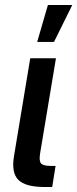

<svg xmlns="http://www.w3.org/2000/svg" viewBox="-20 -749 310 769"><path d="M159.2 0Q82 0 53.5 -28.6Q24.9 -57.1 36.1 -124L101.1 -515.6H204.1L140.6 -134.3Q135.7 -104.5 144.5 -94.5Q153.3 -84.5 182.6 -84.5H202.6L189 0ZM128.9 -581.1 171.9 -729H269.5L196.3 -581.1Z"/></svg>

Font: Inter Display Medium
Style: Italic
Weight: 500
Italic angle: -9.39999°
Designer: Rasmus Andersson
Foundry: rsms
Version: Version 4.000;git-a52131595